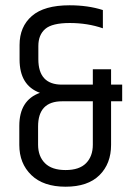

<svg xmlns="http://www.w3.org/2000/svg" viewBox="-20 -697 497 726"><path d="M442 -377V-314H400V-149Q400 -78 356 -34.5Q312 9 228 9Q144 9 98.5 -35Q53 -79 53 -149V-221Q53 -318 131 -346Q54 -374 54 -472V-527Q54 -596 100.5 -636.5Q147 -677 243 -677Q313 -677 369 -659V-590Q311 -610 244 -610Q177 -610 151 -587.5Q125 -565 125 -523V-473Q125 -377 214 -377H331V-435H400V-377ZM331 -150V-314H215Q124 -314 124 -219V-150Q124 -106 150 -80Q176 -54 228 -54Q280 -54 305.5 -80Q331 -106 331 -150Z"/></svg>

Font: Khand
Style: Regular
Weight: 400
Designer: Devanagari: Sanchit Sawaria, Jyotish Sonowal; Latin: Satya Rajpurohit
Foundry: Indian Type Foundry
Version: Version 1.101;PS 1.0;hotconv 1.0.78;makeotf.lib2.5.61930; tt